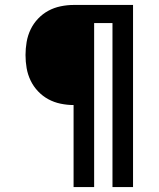

<svg xmlns="http://www.w3.org/2000/svg" viewBox="-20 -755 640 775"><path d="M277 0V-331Q251 -331 224.5 -336.5Q198 -342 175 -354.5Q152 -367 133.5 -386.5Q115 -406 103.5 -430Q92 -454 87.5 -480Q83 -506 83 -533Q83 -559 87.5 -585.5Q92 -612 103.5 -636Q115 -660 133.5 -679.5Q152 -699 175 -711.5Q198 -724 224.5 -729.5Q251 -735 277 -735H517V0H434V-662H360V0Z"/></svg>

Font: Iosevka Fixed Extended
Style: Regular
Weight: 400
Width: 7
Monospace: yes
Designer: Belleve Invis
Foundry: Belleve Invis
Version: Version 24.1.1; ttfautohint (v1.8.4)